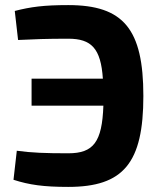

<svg xmlns="http://www.w3.org/2000/svg" viewBox="-20 -722 630 754"><path d="M51 -565C116 -568 161 -570 248 -570C339 -570 376 -532 384 -413H104V-307H386C381 -164 347 -120 248 -120C158 -120 105 -122 46 -130L33 -16C95 4 151 12 248 12C465 12 543 -82 543 -345C543 -608 465 -702 248 -702C151 -702 101 -695 38 -679Z"/></svg>

Font: SnT
Style: Bold
Weight: 700
Designer: Natanael Gama
Version: Version 1.001;PS 001.001;hotconv 1.0.70;makeotf.lib2.5.58329